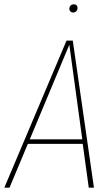

<svg xmlns="http://www.w3.org/2000/svg" viewBox="-29 -869 519 889"><path d="M382 0 354 -203H100L15 0H-9L279 -681H308L406 0ZM109 -224H352L292 -662ZM292 -828Q292 -837 297.5 -843Q303 -849 313 -849Q321 -849 325.5 -844.5Q330 -840 330 -832Q330 -823 324 -817Q318 -811 309 -811Q302 -811 297 -816Q292 -821 292 -828Z"/></svg>

Font: Fira Sans Extra Condensed Thin
Style: Italic
Weight: 250
Width: 3
Italic angle: -8°
Designer: Carrois Corporate & Edenspiekermann AG
Foundry: Carrois Corporate GbR & Edenspiekermann AG
Version: Version 4.203